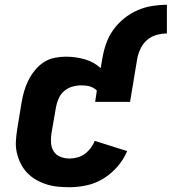

<svg xmlns="http://www.w3.org/2000/svg" viewBox="-20 -775 718 803"><path d="M271 8Q245 8 220.5 5.5Q196 3 173 -4.5Q150 -12 129.5 -24Q109 -36 93 -53Q77 -70 66.5 -91Q56 -112 50.5 -136Q45 -160 46.5 -185Q48 -210 52 -235L70 -345Q74 -369 80.5 -392Q87 -415 98 -437.5Q109 -460 125 -480Q141 -500 162 -514Q183 -528 207.5 -533Q232 -538 255 -538Q296 -538 334.5 -527Q373 -516 401 -490L408 -530Q413 -561 423.5 -591.5Q434 -622 453 -649Q472 -676 498.5 -697.5Q525 -719 555 -732Q585 -745 616 -750Q647 -755 678 -755V-635Q657 -635 635 -629Q613 -623 595.5 -608Q578 -593 568 -572Q558 -551 554 -530L524 -349H378L385 -396Q380 -402 372 -406.5Q364 -411 356 -413.5Q348 -416 338.5 -417Q329 -418 320 -418Q301 -418 282 -412.5Q263 -407 248 -394Q233 -381 225 -362.5Q217 -344 214 -326L195 -216Q192 -196 193.5 -176.5Q195 -157 205 -141.5Q215 -126 233 -119Q251 -112 271 -112Q287 -112 303.5 -116.5Q320 -121 334 -131Q348 -141 359 -155.5Q370 -170 376 -186L512 -143Q497 -108 471.5 -78.5Q446 -49 413 -28.5Q380 -8 343 0Q306 8 271 8Z"/></svg>

Font: Iosevka Curly Heavy Extended
Style: Italic
Weight: 900
Width: 7
Italic angle: -9°
Monospace: yes
Designer: Belleve Invis
Foundry: Belleve Invis
Version: Version 11.1.0; ttfautohint (v1.8.3)